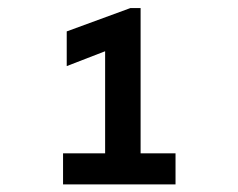

<svg xmlns="http://www.w3.org/2000/svg" viewBox="-20 -911 602 486"><path d="M246.1 -444.3V-807.6L263.7 -788.1L148.9 -743.7V-831.5L310.1 -890.6H335.9V-444.3ZM139.6 -444.3V-522.9H424.3V-444.3Z"/></svg>

Font: Reddit Mono SemiBold
Style: Regular
Weight: 600
Monospace: yes
Designer: Stephen Hutchings
Foundry: Reddit
Version: Version 1.014